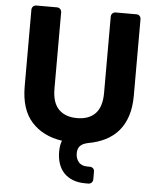

<svg xmlns="http://www.w3.org/2000/svg" viewBox="-60 -751 840 1022"><g transform="rotate(5 359.5 -240.0)"><path d="M434 220Q396 220 367 208.5Q338 197 319 176.5Q300 156 290.5 127.5Q281 99 281 65Q281 28 291 5Q188 -10 128 -76.5Q68 -143 68 -267V-675Q68 -686 75 -693Q82 -700 93 -700H202Q213 -700 220 -693Q227 -686 227 -675V-268Q227 -193 262 -157.5Q297 -122 360 -122Q423 -122 457.5 -157.5Q492 -193 492 -268V-675Q492 -686 499 -693Q506 -700 517 -700H627Q638 -700 644.5 -693Q651 -686 651 -675V-267Q651 -205 635.5 -158Q620 -111 591.5 -78Q563 -45 522.5 -24.5Q482 -4 431 5Q402 11 388.5 25Q375 39 375 65Q375 92 390.5 111Q406 130 438 130H450Q461 130 468 136.5Q475 143 475 154V195Q475 206 468 213Q461 220 450 220Z"/></g></svg>

Font: Fz Rubik SemBd
Style: Regular
Weight: 600
Designer: Hubert and Fischer
Foundry: Hubert and Fischer
Version: Vit hóa bi FontZin.com